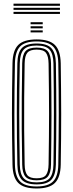

<svg xmlns="http://www.w3.org/2000/svg" viewBox="-20 -1022 399 1048"><path d="M180 6.8Q109.8 6.8 79.6 -23.5Q49.5 -53.8 48.2 -122.8Q46.8 -202 46 -270.4Q45.2 -338.8 45.2 -403.4Q45.2 -468 46 -534.6Q46.8 -601.2 48.2 -677Q49.5 -746.5 79.6 -776.6Q109.8 -806.8 180 -806.8Q249.2 -806.8 279.6 -776.6Q310 -746.5 311.5 -677Q312.5 -605.2 313.2 -537Q314 -468.8 314 -401.5Q314 -334.2 313.4 -265.2Q312.8 -196.2 311.5 -122.8Q310 -53.8 279.8 -23.5Q249.5 6.8 180 6.8ZM180 -4.2Q242.8 -4.2 269.9 -31.9Q297 -59.5 298.2 -123Q299.2 -195.2 300 -262.8Q300.8 -330.2 300.8 -396.8Q300.8 -463.2 300.1 -532.4Q299.5 -601.5 298.2 -676.5Q297 -741 269.5 -768.4Q242 -795.8 180 -795.8Q115.5 -795.8 89.1 -767.6Q62.8 -739.5 61.5 -676.8Q60 -597.5 59.2 -528.8Q58.5 -460 58.5 -395.2Q58.5 -330.5 59.2 -264Q60 -197.5 61.5 -123Q62.8 -60.2 89.2 -32.2Q115.8 -4.2 180 -4.2ZM180 -15.5Q123.5 -15.5 99.6 -40.2Q75.8 -65 74.8 -123.2Q73.2 -202.5 72.5 -271.4Q71.8 -340.2 71.8 -404.9Q71.8 -469.5 72.5 -535.8Q73.2 -602 74.8 -676.2Q75.8 -735.2 99.6 -759.9Q123.5 -784.5 180 -784.5Q236.2 -784.5 260 -759.4Q283.8 -734.2 285 -676.2Q286.2 -594 286.9 -524.9Q287.5 -455.8 287.5 -392Q287.5 -328.2 286.8 -263.1Q286 -198 285 -123.5Q283.8 -66.5 260.4 -41Q237 -15.5 180 -15.5ZM180 -26.5Q230.8 -26.5 250.8 -49.2Q270.8 -72 271.8 -123.8Q273 -207.2 273.6 -275.8Q274.2 -344.2 274.2 -406.9Q274.2 -469.5 273.5 -534.5Q272.8 -599.5 271.8 -675.8Q270.8 -727.2 251 -750.4Q231.2 -773.5 180 -773.5Q129.8 -773.5 109.4 -751.2Q89 -729 88 -676.2Q86.5 -601.5 85.8 -534.5Q85 -467.5 85 -402.5Q85 -337.5 85.8 -269.1Q86.5 -200.8 88 -123.5Q89 -70.5 109.9 -48.5Q130.8 -26.5 180 -26.5ZM180 -37.8Q137 -37.8 119.5 -57.2Q102 -76.8 101.2 -123.8Q99.2 -230 98.6 -318Q98 -406 98.8 -491.6Q99.5 -577.2 101.2 -676Q102 -723.2 119.4 -742.8Q136.8 -762.2 180 -762.2Q224 -762.2 240.9 -742Q257.8 -721.8 258.5 -675.5Q259.8 -589.5 260.4 -520.8Q261 -452 261 -390.5Q261 -329 260.2 -265Q259.5 -201 258.5 -124.2Q257.8 -78.5 240.9 -58.1Q224 -37.8 180 -37.8ZM180 -48.8Q217.8 -48.8 231.1 -66.9Q244.5 -85 245.2 -124.8Q246.5 -206.8 247.1 -273Q247.8 -339.2 247.8 -400.5Q247.8 -461.8 247.1 -527.8Q246.5 -593.8 245.2 -675Q244.5 -715.5 231.1 -733.4Q217.8 -751.2 180 -751.2Q144 -751.2 129.6 -734.5Q115.2 -717.8 114.5 -675.8Q112.8 -575.5 112 -488.8Q111.2 -402 111.9 -314.5Q112.5 -227 114.5 -124Q115.2 -82.5 129.4 -65.6Q143.5 -48.8 180 -48.8ZM147 -889.5V-900.8H213.2V-889.5ZM147 -845V-856.2H213.2V-845ZM147 -867.2V-878.5H213.2V-867.2ZM307.2 -990.5H53.8V-1001.8H307.2ZM307.2 -946H53.8V-957.2H307.2ZM307.2 -968.2H53.8V-979.5H307.2Z"/></svg>

Font: Big Shoulders Inline Display Thin
Style: Regular
Weight: 400
Version: Version 2.002